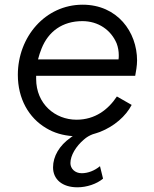

<svg xmlns="http://www.w3.org/2000/svg" viewBox="-20 -568 657 818"><path d="M310 230C349 230 392 216 419 193L406 140C383 159 355 170 328 170C299 170 280 150 280 127C280 94 304 55 337 27C349 16 362 9 375 4C385 1 395 -2 406 -6C467 -30 516 -73 541 -121L478 -157C441 -101 385 -58 306 -58C215 -58 134 -125 134 -232C134 -237 134 -241 134 -245H556C559 -260 564 -289 564 -310C564 -432 480 -548 332 -548C173 -548 56 -411 56 -249C56 -148 102 -66 177 -22C210 -2 248 9 290 12C287 14 283 16 280 19C233 52 206 98 206 145C206 196 245 230 310 230ZM142 -315C146 -331 151 -346 157 -361C186 -434 246 -478 331 -478C399 -478 453 -440 477 -383C483 -367 486 -350 486 -333C486 -327 486 -321 485 -315Z"/></svg>

Font: Plus Jakarta Sans
Style: Italic
Weight: 400
Italic angle: -8°
Designer: Gumpita Rahayu
Foundry: Tokotype
Version: Version 2.071;gftools[0.9.30]